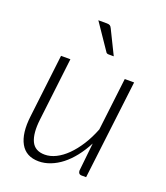

<svg xmlns="http://www.w3.org/2000/svg" viewBox="-134 -808 783 906"><g transform="rotate(20 258.0 -355.0)"><path d="M462.5 -497.5 402.5 0H380.5Q371 0 366.8 -5Q362.5 -10 362.5 -18.5L377.5 -160Q357 -120.5 332.5 -89.5Q308 -58.5 280.8 -37.2Q253.5 -16 224.2 -4.8Q195 6.5 166 6.5Q102 6.5 74.5 -42.8Q47 -92 58 -181L95.5 -497.5H142.5L105 -181Q96.5 -109.5 114.5 -71.2Q132.5 -33 182 -33Q209.5 -33 237.8 -47Q266 -61 292.5 -87.2Q319 -113.5 342.5 -150.2Q366 -187 384 -233L415.5 -497.5ZM246 -715.5Q257 -715.5 262.2 -712Q267.5 -708.5 271.5 -699.5L330 -580.5H305Q299.5 -580.5 295.8 -582.2Q292 -584 289.5 -589L203.5 -715.5Z"/></g></svg>

Font: Lato 2
Style: Italic
Weight: 300
Italic angle: -7°
Designer: Lukasz Dziedzic with Adam Twardoch and Botio Nikoltchev
Foundry: tyPoland Lukasz Dziedzic
Version: Version 2.015; 2015-08-06; http://www.latofonts.com/